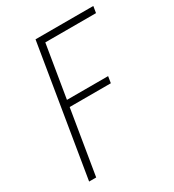

<svg xmlns="http://www.w3.org/2000/svg" viewBox="-178 -838 855 941"><g transform="rotate(-30 250.0 -367.5)"><path d="M48 0 169 -735H496L490 -698H203L154 -401H387L381 -364H148L88 0Z"/></g></svg>

Font: Iosevka SS04 Extralight
Style: Italic
Weight: 200
Italic angle: -9°
Monospace: yes
Designer: Belleve Invis
Foundry: Belleve Invis
Version: Version 19.0.0; ttfautohint (v1.8.4)